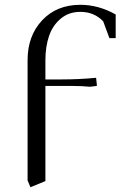

<svg xmlns="http://www.w3.org/2000/svg" viewBox="-20 -472 570 795"><path d="M94.2 -223.1Q94.2 -323.2 154.3 -387.7Q214.4 -452.1 313 -452.1Q387.7 -452.1 459 -412.1V-314H433.1L407.2 -383.8Q369.6 -422.9 313 -422.9Q265.1 -422.9 231.7 -395Q198.2 -367.2 183.1 -323Q168 -278.8 168 -223.1V-143.1H234.9Q307.6 -143.1 377.9 -149.9L380.9 -122.1V-116.2L353 -112.8Q318.4 -116.2 275.9 -116.2H168V277.8L106 303.2L94.2 274.9Z"/></svg>

Font: Dihjauti
Style: Regular
Weight: 400
Designer: T. Christopher White
Version: Version 3.0.0